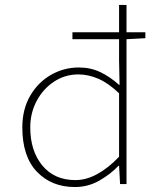

<svg xmlns="http://www.w3.org/2000/svg" viewBox="-20 -742 640 774"><path d="M282 12Q188 12 129 -49.5Q70 -111 70 -228Q70 -302 102 -356.5Q134 -411 186 -440.5Q238 -470 298 -470Q345 -470 384 -451.5Q423 -433 460 -400H462L460 -500V-722H490V0H464L460 -74H458Q426 -40 380.5 -14Q335 12 282 12ZM284 -16Q328 -16 372.5 -40.5Q417 -65 460 -110V-366Q417 -407 376.5 -424.5Q336 -442 296 -442Q242 -442 198 -413Q154 -384 128 -335.5Q102 -287 102 -228Q102 -134 150.5 -75Q199 -16 284 -16ZM272 -584V-612H566V-588L490 -584Z"/></svg>

Font: Source Code Pro ExtraLight ExtraLight
Style: Regular
Weight: 250
Monospace: yes
Version: Version 1.018;hotconv 1.0.116;makeotfexe 2.5.65601